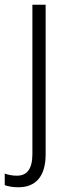

<svg xmlns="http://www.w3.org/2000/svg" viewBox="-56 -645 294 812"><path d="M22 147C94 147 137 102 137 8V-625H81V7C81 69 58 98 16 98C-3 98 -20 95 -36 89V138C-22 143 -3 147 22 147Z"/></svg>

Font: Noto Sans Kannada UI SemiCondensed Light
Style: Regular
Weight: 300
Width: 4
Designer: Jelle Bosma - Monotype Design Team
Foundry: Monotype Imaging Inc.
Version: Version 2.005